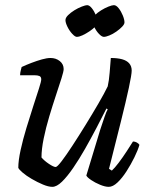

<svg xmlns="http://www.w3.org/2000/svg" viewBox="-20 -725 590 745"><path d="M183 0Q168 0 146.5 -9Q125 -18 103.5 -30.5Q82 -43 67.5 -55.5Q53 -68 51 -74Q51 -102 60 -143Q69 -184 82.5 -228.5Q96 -273 109 -313Q122 -353 131 -381Q140 -409 140 -417Q140 -427 133 -430Q126 -433 114 -433H58Q58 -442 60.5 -451.5Q63 -461 64 -465Q81 -473 102 -481Q123 -489 142.5 -494.5Q162 -500 176 -500Q197 -500 212 -488Q227 -476 227 -457Q227 -448 218.5 -421Q210 -394 197 -355Q184 -316 171 -272.5Q158 -229 149.5 -187.5Q141 -146 141 -114Q152 -101 170 -89Q188 -77 196 -77Q202 -77 219.5 -100Q237 -123 261.5 -160.5Q286 -198 312.5 -241Q339 -284 362 -323.5Q385 -363 398 -390Q403 -412 405.5 -443.5Q408 -475 410 -500Q436 -500 454 -495Q472 -490 481.5 -479Q491 -468 491 -451Q491 -436 480 -384.5Q469 -333 449 -253Q429 -173 403 -70L414 -63Q425 -73 440.5 -93.5Q456 -114 471 -137Q486 -160 496 -176Q504 -176 511 -172Q518 -168 521 -163Q515 -142 501.5 -114.5Q488 -87 471 -60.5Q454 -34 436 -17Q418 0 402 0Q388 0 368.5 -8Q349 -16 333.5 -26.5Q318 -37 315 -44L369 -222Q378 -249 385.5 -271Q393 -293 398 -301L393 -304Q376 -270 354.5 -229Q333 -188 310 -147.5Q287 -107 264 -73.5Q241 -40 220.5 -20Q200 0 183 0ZM278 -582Q271 -582 260 -594Q249 -606 241.5 -621.5Q234 -637 234 -647Q234 -656 244 -666Q254 -676 268.5 -685Q283 -694 297.5 -699.5Q312 -705 318 -705Q327 -705 336.5 -693Q346 -681 352.5 -665Q359 -649 359 -638Q359 -631 349.5 -621.5Q340 -612 326.5 -603Q313 -594 300 -588Q287 -582 278 -582ZM383 -582Q375 -582 364 -593.5Q353 -605 345.5 -621Q338 -637 338 -647Q338 -656 348 -666Q358 -676 372.5 -685Q387 -694 401 -699.5Q415 -705 422 -705Q431 -705 440.5 -693Q450 -681 456.5 -665Q463 -649 463 -638Q463 -631 454 -621.5Q445 -612 431.5 -602.5Q418 -593 404.5 -587.5Q391 -582 383 -582Z"/></svg>

Font: Texturina Medium 12pt
Style: Italic
Weight: 400
Italic angle: -11°
Version: Version 1.002